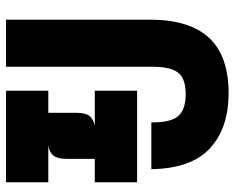

<svg xmlns="http://www.w3.org/2000/svg" viewBox="-91 -676 782 640"><g transform="rotate(-90 300.0 -356.0)"><path d="M12.5 -290V-431H90.5V-525.5Q90.5 -555.5 101.5 -569Q112.5 -582.5 135 -586H12.5V-727H317.5V-586H244V-491.5Q244 -461.5 233 -448.2Q222 -435 199.5 -431H317.5V-290ZM309.5 15Q193.5 15 126 -46.8Q58.5 -108.5 56 -242.5H212Q211.5 -177.5 233.2 -152.8Q255 -128 306.5 -128Q337.5 -128 357.8 -137.5Q378 -147 387.8 -171.2Q397.5 -195.5 397.5 -238.5V-727H554.5V-248.5Q554.5 -115.5 494 -50.2Q433.5 15 309.5 15Z"/></g></svg>

Font: Spline Sans Mono
Style: Bold
Weight: 700
Designer: Eben Sorkin, Mirko Velimirovic
Foundry: Sorkin Type
Version: Version 1.004